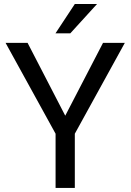

<svg xmlns="http://www.w3.org/2000/svg" viewBox="-20 -921 641 941"><path d="M115.2 -710.9 299.8 -354 484.9 -710.9H591.8L346.7 -265.6V0H252.4V-265.6L7.3 -710.9ZM252 -757.8 346.7 -901.4H455.6L324.7 -757.8Z"/></svg>

Font: Vazirmatn FD
Style: Regular
Weight: 400
Designer: Saber Rastikerdar
Foundry: Saber Rastikerdar
Version: Version 33.001